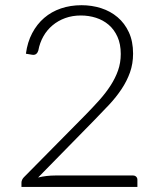

<svg xmlns="http://www.w3.org/2000/svg" viewBox="-20 -736 620 756"><path d="M301 -715.5Q341.5 -715.5 378.2 -703.8Q415 -692 443 -668.2Q471 -644.5 487.5 -608.8Q504 -573 504 -525Q504 -485 491.8 -450.8Q479.5 -416.5 458.5 -385Q437.5 -353.5 409.8 -323.8Q382 -294 351.5 -263L130 -37Q146 -41 163.2 -43Q180.5 -45 198 -45H503.5Q511.5 -45 516.2 -40.2Q521 -35.5 521 -28V0H64.5V-17Q64.5 -22.5 67.2 -28.2Q70 -34 74 -38L315.5 -282.5Q345.5 -313 371 -341.5Q396.5 -370 415.2 -399Q434 -428 444.8 -458.5Q455.5 -489 455.5 -523.5Q455.5 -562.5 442.5 -591.2Q429.5 -620 407.8 -638.5Q386 -657 357.8 -666Q329.5 -675 298.5 -675Q265 -675 236.8 -664.8Q208.5 -654.5 186.8 -636.2Q165 -618 150.8 -592.8Q136.5 -567.5 131 -537.5Q126 -520 111 -520Q110 -520 108.5 -520.2Q107 -520.5 106 -520.5L82 -524.5Q88 -570 106.8 -605.5Q125.5 -641 154 -665.5Q182.5 -690 220 -702.8Q257.5 -715.5 301 -715.5Z"/></svg>

Font: Lato TR Light
Style: Regular
Weight: 300
Designer: Lukasz Dziedzic
Foundry: Lukasz Dziedzic
Version: Version 1.104 2013